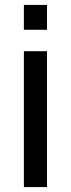

<svg xmlns="http://www.w3.org/2000/svg" viewBox="-20 -760 288 780"><path d="M77 -552V0H171V-552ZM77 -639H171V-740H77Z"/></svg>

Font: Malmofest
Style: Regular
Weight: 400
Designer: Jonny Pinhorn (Poppins), Kolossal
Version: Version 1.004;Glyphs 3.1.2 (3151)